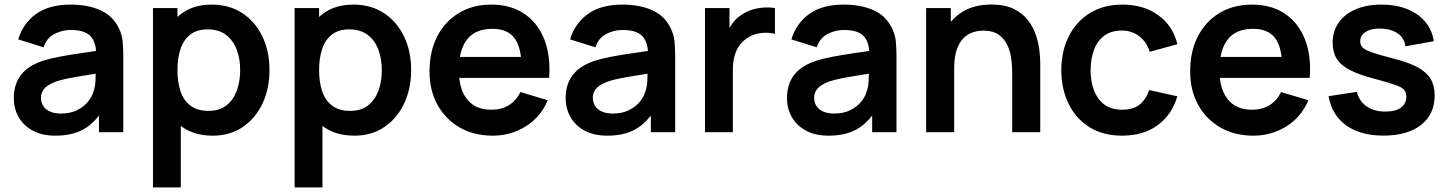

<svg xmlns="http://www.w3.org/2000/svg" viewBox="-20 -575 6300 835"><path d="M221.2 15Q162.3 15 121.9 -7.2Q81.4 -29.4 60.7 -66.5Q40 -103.5 40 -148Q40 -187.2 53 -218.2Q66.1 -249.2 93.1 -272Q120.2 -294.8 162.8 -309.5Q195.7 -320.2 239.2 -328.5Q282.8 -336.8 334.1 -344.1Q385.4 -351.4 441.7 -359.8L398.3 -335.7Q398.8 -391.6 373.4 -418.1Q348 -444.7 287.3 -444.7Q251 -444.7 217 -427.5Q183.1 -410.4 169.5 -369.2L59.3 -403.7Q79.4 -472 135.8 -513.5Q192.2 -555 287.7 -555Q359.8 -555 414.3 -531.6Q468.9 -508.2 495.7 -454.5Q510.2 -426.2 513.2 -396.4Q516.2 -366.7 516.2 -331.3V0H410.5V-117.2L428 -97.8Q391.5 -39.6 342.7 -12.3Q293.9 15 221.2 15ZM245 -81.2Q286 -81.2 314.9 -95.7Q343.8 -110.2 361.2 -131Q378.5 -151.8 384.3 -170.7Q393.8 -193.7 395.2 -223.4Q396.7 -253.1 396.7 -271.7L433.7 -260.5Q378.8 -251.8 339.8 -245.4Q300.8 -239.1 272.9 -233.4Q245.1 -227.7 223.5 -220.5Q202.8 -212.8 188.2 -203Q173.7 -193.1 165.9 -180Q158.2 -166.9 158.2 -149.5Q158.2 -129.8 168 -114.3Q177.9 -98.8 197.2 -90Q216.5 -81.2 245 -81.2Z M905.3 15Q826.3 15 773 -22.6Q719.7 -60.2 692.6 -124.7Q665.5 -189.2 665.5 -270.2Q665.5 -351.3 692.4 -415.8Q719.3 -480.2 771.7 -517.6Q824.1 -555 900.8 -555Q977.5 -555 1033.9 -517.9Q1090.2 -480.8 1121.1 -416.5Q1152 -352.2 1152 -270.2Q1152 -189.2 1121.5 -124.6Q1090.9 -60.1 1035.5 -22.5Q980.2 15 905.3 15ZM766.3 240H645.2V-540H751.7V-160.8H766.3ZM887 -92.8Q934.1 -92.8 964.5 -116.5Q994.8 -140.2 1009.7 -180.4Q1024.5 -220.7 1024.5 -270.2Q1024.5 -319.2 1009.4 -359.3Q994.2 -399.5 962.9 -423.3Q931.5 -447.2 882.8 -447.2Q836.9 -447.2 807.9 -424.9Q778.9 -402.7 765.3 -362.7Q751.7 -322.8 751.7 -270.2Q751.7 -217.8 765.2 -177.7Q778.8 -137.7 808.7 -115.3Q838.5 -92.8 887 -92.8Z M1521.3 15Q1442.3 15 1389 -22.6Q1335.7 -60.2 1308.6 -124.7Q1281.5 -189.2 1281.5 -270.2Q1281.5 -351.3 1308.4 -415.8Q1335.3 -480.2 1387.7 -517.6Q1440.1 -555 1516.8 -555Q1593.5 -555 1649.9 -517.9Q1706.2 -480.8 1737.1 -416.5Q1768 -352.2 1768 -270.2Q1768 -189.2 1737.5 -124.6Q1706.9 -60.1 1651.5 -22.5Q1596.2 15 1521.3 15ZM1382.3 240H1261.2V-540H1367.7V-160.8H1382.3ZM1503 -92.8Q1550.1 -92.8 1580.5 -116.5Q1610.8 -140.2 1625.7 -180.4Q1640.5 -220.7 1640.5 -270.2Q1640.5 -319.2 1625.4 -359.3Q1610.2 -399.5 1578.9 -423.3Q1547.5 -447.2 1498.8 -447.2Q1452.9 -447.2 1423.9 -424.9Q1394.9 -402.7 1381.3 -362.7Q1367.7 -322.8 1367.7 -270.2Q1367.7 -217.8 1381.2 -177.7Q1394.8 -137.7 1424.7 -115.3Q1454.5 -92.8 1503 -92.8Z M2123.3 15Q2041.4 15 1979.5 -20.5Q1917.6 -56.1 1882.8 -119Q1848 -182 1848 -264.2Q1848 -352.7 1882.1 -417.9Q1916.2 -483.2 1976.7 -519.1Q2037.2 -555 2116.7 -555Q2200.4 -555 2259.2 -515.8Q2317.9 -476.7 2346.5 -405.2Q2375.2 -333.7 2368.1 -236.3H2248.5V-280.3Q2248 -368.5 2217.5 -409.1Q2187 -449.7 2121.7 -449.7Q2047.8 -449.7 2011.6 -403.8Q1975.5 -358 1975.5 -270Q1975.5 -187.8 2011.6 -142.8Q2047.8 -97.8 2116.7 -97.8Q2161.2 -97.8 2193.3 -117.7Q2225.5 -137.5 2243 -174.8L2362.2 -139Q2331.2 -65.8 2266.4 -25.4Q2201.5 15 2123.3 15ZM2309.2 -236.3H1937.5V-327.5H2309.2Z M2621.2 15Q2562.3 15 2521.9 -7.2Q2481.4 -29.4 2460.7 -66.5Q2440 -103.5 2440 -148Q2440 -187.2 2453 -218.2Q2466.1 -249.2 2493.1 -272Q2520.2 -294.8 2562.8 -309.5Q2595.7 -320.2 2639.2 -328.5Q2682.8 -336.8 2734.1 -344.1Q2785.4 -351.4 2841.7 -359.8L2798.3 -335.7Q2798.8 -391.6 2773.4 -418.1Q2748 -444.7 2687.3 -444.7Q2651 -444.7 2617 -427.5Q2583.1 -410.4 2569.5 -369.2L2459.3 -403.7Q2479.4 -472 2535.8 -513.5Q2592.2 -555 2687.7 -555Q2759.8 -555 2814.3 -531.6Q2868.9 -508.2 2895.7 -454.5Q2910.2 -426.2 2913.2 -396.4Q2916.2 -366.7 2916.2 -331.3V0H2810.5V-117.2L2828 -97.8Q2791.5 -39.6 2742.7 -12.3Q2693.9 15 2621.2 15ZM2645 -81.2Q2686 -81.2 2714.9 -95.7Q2743.8 -110.2 2761.2 -131Q2778.5 -151.8 2784.3 -170.7Q2793.8 -193.7 2795.2 -223.4Q2796.7 -253.1 2796.7 -271.7L2833.7 -260.5Q2778.8 -251.8 2739.8 -245.4Q2700.8 -239.1 2672.9 -233.4Q2645.1 -227.7 2623.5 -220.5Q2602.8 -212.8 2588.2 -203Q2573.7 -193.1 2565.9 -180Q2558.2 -166.9 2558.2 -149.5Q2558.2 -129.8 2568 -114.3Q2577.9 -98.8 2597.2 -90Q2616.5 -81.2 2645 -81.2Z M3167.2 0H3046V-540H3152.5V-408.5L3139.5 -425.5Q3149.7 -452.5 3166.4 -474.8Q3183.2 -497.2 3206.5 -511.7Q3226.4 -525.2 3250.6 -532.8Q3274.8 -540.2 3300.3 -542Q3325.8 -543.8 3350.2 -540V-427.5Q3325.8 -434.6 3294.8 -431.9Q3263.8 -429.2 3238.3 -414.7Q3213.6 -401.1 3197.9 -380.1Q3182.2 -359.2 3174.7 -332.4Q3167.2 -305.7 3167.2 -274.3Z M3583.7 15Q3524.8 15 3484.4 -7.2Q3443.9 -29.4 3423.2 -66.5Q3402.5 -103.5 3402.5 -148Q3402.5 -187.2 3415.5 -218.2Q3428.6 -249.2 3455.6 -272Q3482.7 -294.8 3525.3 -309.5Q3558.2 -320.2 3601.7 -328.5Q3645.2 -336.8 3696.6 -344.1Q3747.9 -351.4 3804.2 -359.8L3760.8 -335.7Q3761.2 -391.6 3735.9 -418.1Q3710.5 -444.7 3649.8 -444.7Q3613.5 -444.7 3579.5 -427.5Q3545.6 -410.4 3532 -369.2L3421.8 -403.7Q3441.9 -472 3498.3 -513.5Q3554.7 -555 3650.2 -555Q3722.2 -555 3776.8 -531.6Q3831.4 -508.2 3858.2 -454.5Q3872.7 -426.2 3875.7 -396.4Q3878.7 -366.7 3878.7 -331.3V0H3773V-117.2L3790.5 -97.8Q3754 -39.6 3705.2 -12.3Q3656.4 15 3583.7 15ZM3607.5 -81.2Q3648.5 -81.2 3677.4 -95.7Q3706.3 -110.2 3723.7 -131Q3741 -151.8 3746.8 -170.7Q3756.2 -193.7 3757.7 -223.4Q3759.2 -253.1 3759.2 -271.7L3796.2 -260.5Q3741.3 -251.8 3702.3 -245.4Q3663.2 -239.1 3635.4 -233.4Q3607.6 -227.7 3586 -220.5Q3565.2 -212.8 3550.7 -203Q3536.2 -193.1 3528.4 -180Q3520.7 -166.9 3520.7 -149.5Q3520.7 -129.8 3530.5 -114.3Q3540.4 -98.8 3559.7 -90Q3579 -81.2 3607.5 -81.2Z M4504 0H4382V-260.2Q4382 -285.2 4378.4 -316.2Q4374.8 -347.2 4362.2 -376Q4349.6 -404.8 4324.3 -423.3Q4299.1 -441.8 4255.8 -441.8Q4233 -441.8 4210.5 -434.4Q4188.1 -426.9 4169.9 -408.8Q4151.8 -390.7 4140.7 -358.8Q4129.7 -326.8 4129.7 -277.5L4058.2 -308.2Q4058.2 -376.9 4084.9 -433Q4111.7 -489.2 4163.6 -522.2Q4215.5 -555.3 4291.7 -555.3Q4351.4 -555.3 4390.5 -535.5Q4429.5 -515.7 4452.5 -484.5Q4475.5 -453.4 4486.5 -418.4Q4497.5 -383.3 4500.8 -352Q4504 -320.8 4504 -301.5ZM4129.7 0H4007.7V-540H4115V-372.5H4129.7Z M4860 15Q4776.6 15 4717.5 -22.2Q4658.4 -59.5 4627.1 -124Q4595.8 -188.4 4595.5 -270Q4595.8 -352.8 4628.2 -417.2Q4660.6 -481.6 4720.1 -518.3Q4779.6 -555 4861.7 -555Q4953.8 -555 5017.5 -508.8Q5081.2 -462.7 5100.3 -382.7L4980.3 -349.8Q4966.6 -393.5 4934 -417.8Q4901.4 -442.2 4860 -442.2Q4812.8 -442.2 4782.5 -419.8Q4752.2 -397.3 4737.7 -358.4Q4723.2 -319.5 4723 -270Q4723.2 -192.9 4757.7 -145.4Q4792.2 -97.8 4860 -97.8Q4908.2 -97.8 4935.9 -119.9Q4963.6 -142 4977.7 -183.3L5100.3 -156.2Q5075.6 -73.7 5013.1 -29.3Q4950.6 15 4860 15Z M5431.3 15Q5349.4 15 5287.5 -20.5Q5225.6 -56.1 5190.8 -119Q5156 -182 5156 -264.2Q5156 -352.7 5190.1 -417.9Q5224.2 -483.2 5284.7 -519.1Q5345.2 -555 5424.7 -555Q5508.4 -555 5567.2 -515.8Q5625.9 -476.7 5654.5 -405.2Q5683.2 -333.7 5676.1 -236.3H5556.5V-280.3Q5556 -368.5 5525.5 -409.1Q5495 -449.7 5429.7 -449.7Q5355.8 -449.7 5319.6 -403.8Q5283.5 -358 5283.5 -270Q5283.5 -187.8 5319.6 -142.8Q5355.8 -97.8 5424.7 -97.8Q5469.2 -97.8 5501.3 -117.7Q5533.5 -137.5 5551 -174.8L5670.2 -139Q5639.2 -65.8 5574.4 -25.4Q5509.5 15 5431.3 15ZM5617.2 -236.3H5245.5V-327.5H5617.2Z M5996.7 14.8Q5896.4 14.8 5834 -30.1Q5771.7 -75 5758 -156.7L5881 -175.5Q5890.3 -135.5 5923 -112.6Q5955.7 -89.7 6005.2 -89.7Q6048.2 -89.7 6072.1 -106.8Q6096 -123.9 6096 -154.2Q6096 -172.4 6087.2 -183.7Q6078.3 -194.9 6048.9 -205.4Q6019.5 -215.9 5958.5 -232.2Q5890.7 -249.8 5850.6 -270.6Q5810.6 -291.4 5793.1 -319.9Q5775.7 -348.4 5775.7 -389Q5775.7 -439.5 5802 -476.9Q5828.3 -514.2 5876 -534.6Q5923.8 -555 5988.2 -555Q6051 -555 6099.8 -535.5Q6148.6 -515.9 6178.7 -480Q6208.8 -444.2 6215.3 -395.7L6092.3 -373.5Q6087.8 -407.9 6061 -428Q6034.2 -448 5990.2 -450.5Q5947.7 -452.8 5921.6 -437.6Q5895.5 -422.4 5895.5 -395.2Q5895.5 -379.2 5906 -368.3Q5916.6 -357.3 5948.2 -346.5Q5979.8 -335.7 6043 -319.7Q6107.8 -302.9 6146.3 -281.7Q6184.9 -260.5 6202.1 -231Q6219.3 -201.6 6219.3 -159.7Q6219.3 -78.2 6160.2 -31.7Q6101 14.8 5996.7 14.8Z"/></svg>

Font: Manrope Variable Light
Style: Regular
Weight: 200
Designer: Mikhail Sharanda
Foundry: Mikhail Sharanda
Version: Version 4.505